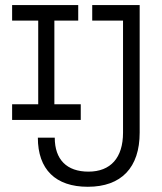

<svg xmlns="http://www.w3.org/2000/svg" viewBox="-20 -713 626 743"><path d="M319.8 9.8C449.7 9.8 520.5 -64.5 520.5 -199.7V-693.4H336.9V-633.3H456.1V-199.7C456.1 -102.5 408.2 -48.8 322.3 -48.8C238.3 -48.8 191.9 -95.7 191.9 -180.2H126.5C126.5 -57.6 194.8 9.8 319.8 9.8ZM26.9 -249H292.5V-309.6H190.4V-633.3H282.7V-693.4H26.9V-633.3H127.9V-309.6H26.9Z"/></svg>

Font: Cascadia Mono Light
Style: Regular
Weight: 300
Monospace: yes
Designer: Aaron Bell
Foundry: Saja Typeworks
Version: Version 2404.023